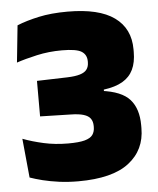

<svg xmlns="http://www.w3.org/2000/svg" viewBox="-50 -696 620 754"><g transform="rotate(-5 260.0 -319.0)"><path d="M229 14.5Q189 14.5 153.5 9.8Q118 5 89 -2.2Q60 -9.5 39 -17L24 -171Q61 -157 106 -147Q151 -137 202 -137Q244.5 -137 267.2 -143.2Q290 -149.5 298.8 -162Q307.5 -174.5 307.5 -192.5V-196.5Q307.5 -214.5 299.2 -226Q291 -237.5 272.2 -243.2Q253.5 -249 221.5 -249.5L101 -252.5V-392.5L221 -396Q252.5 -397 271.2 -402.8Q290 -408.5 298.2 -419.8Q306.5 -431 306.5 -448.5V-451.5Q306.5 -478 286 -490.8Q265.5 -503.5 209 -503.5Q157 -503.5 110 -493Q63 -482.5 29 -471L44 -616.5Q80.5 -631.5 129.8 -642.2Q179 -653 244 -653Q367.5 -653 428.5 -609Q489.5 -565 489.5 -483V-473Q489.5 -431.5 475.8 -403Q462 -374.5 433.5 -358Q405 -341.5 359.5 -335.5V-311.5L348.5 -331.5Q429 -321.5 461.2 -285Q493.5 -248.5 493.5 -183.5V-172Q493.5 -86 428.5 -35.8Q363.5 14.5 229 14.5Z"/></g></svg>

Font: Anek Telugu ExtraBold
Style: Regular
Weight: 800
Designer: Omkar Bhoir (Telugu), Yesha Goshar (Latin)
Foundry: Ek Type
Version: Version 1.003